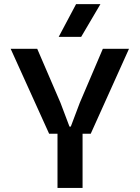

<svg xmlns="http://www.w3.org/2000/svg" viewBox="-20 -919 683 939"><path d="M220.2 -265.1 32.2 -680.2H162.1L275.9 -416L319.8 -299.8H326.2L370.1 -416L482.9 -680.2H610.8L423.8 -265.1H383.8V0H261.2V-265.1ZM267.1 -738.8 352.1 -898.9H471.2L377 -738.8Z"/></svg>

Font: TASA Orbiter Text SemiBold
Style: Regular
Weight: 600
Designer: Weizhong Zhang
Version: Version 1.000;Glyphs 3.1.2 (3151)